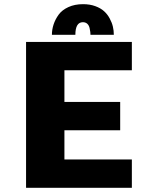

<svg xmlns="http://www.w3.org/2000/svg" viewBox="-20 -901 750 921"><path d="M229 -734Q229 -759 237 -783.5Q245 -808 261.2 -830.5Q277.5 -853 308 -867Q338.5 -881 378.5 -881Q411 -881 437 -871.5Q463 -862 479.2 -847.2Q495.5 -832.5 506.2 -812.5Q517 -792.5 521.5 -773.2Q526 -754 526 -734H414Q414 -741 413.2 -747.2Q412.5 -753.5 409.8 -766.2Q407 -779 398.8 -786.8Q390.5 -794.5 377.5 -794.5Q341.5 -794.5 341.5 -734ZM612.5 -564H289V-412H556.5V-276H289V-136H612.5V0H105V-700H612.5Z"/></svg>

Font: League Mono ExtraBold
Style: Regular
Weight: 800
Width: 6
Designer: Tyler Finck
Foundry: The League of Moveable Type / Tyler Finck
Version: Version 2.210